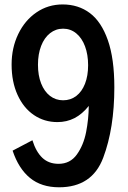

<svg xmlns="http://www.w3.org/2000/svg" viewBox="-20 -815 566 847"><path d="M35.6 -150.4 123 -196.3Q138.7 -145.5 166.7 -118.9Q194.8 -92.3 238.3 -92.3Q289.6 -92.3 319.1 -133.5Q348.6 -174.8 359.9 -232.4Q371.1 -290 371.6 -347.7Q342.8 -311.5 308.6 -293.9Q274.4 -276.4 233.4 -276.4Q175.3 -276.4 129.4 -307.6Q83.5 -338.9 57.4 -396.5Q31.2 -454.1 31.2 -530.3Q31.2 -604 60.5 -664.8Q89.8 -725.6 141.1 -760.5Q192.4 -795.4 256.3 -795.4Q325.7 -795.4 376.5 -757.3Q427.2 -719.2 455.8 -637.7Q484.4 -556.2 484.4 -429.7Q484.4 -249.5 435.3 -119.1Q386.2 11.2 240.7 11.2Q162.6 11.2 112.3 -30Q62 -71.3 35.6 -150.4ZM368.7 -527.3Q368.7 -574.2 355 -610.8Q341.3 -647.5 316.2 -668Q291 -688.5 258.3 -688.5Q226.1 -688.5 200.7 -668.5Q175.3 -648.4 161.4 -612.3Q147.5 -576.2 147.5 -529.3Q147.5 -482.4 161.4 -447Q175.3 -411.6 200.4 -392.1Q225.6 -372.6 258.3 -372.6Q291.5 -372.6 316.4 -391.6Q341.3 -410.6 355 -445.6Q368.7 -480.5 368.7 -527.3Z"/></svg>

Font: Decalotype Medium
Style: Regular
Weight: 500
Designer: Alfredo Marco Pradil
Foundry: Alfredo Marco Pradil
Version: Version 1.0